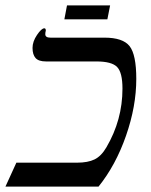

<svg xmlns="http://www.w3.org/2000/svg" viewBox="-51 -693 560 713"><path d="M-30.8 0 9.8 -88.9H234.9Q275.4 -88.9 300.3 -101.1Q325.2 -113.3 344.2 -146Q403.8 -247.6 403.8 -363.8Q403.8 -423.8 383.8 -444.3Q363.8 -464.8 307.1 -464.8H120.1Q92.3 -464.8 81.1 -477.5Q69.8 -490.2 69.8 -515.1Q69.8 -538.6 86.4 -563.2Q103 -587.9 113.8 -587.9Q119.1 -587.9 119.1 -579.1Q117.2 -573.2 117.2 -565.9Q117.2 -553.2 136.2 -553.2H336.9Q405.3 -553.2 430.2 -521.7Q455.1 -490.2 455.1 -399.9Q455.1 -298.3 417 -189Q378.9 -79.6 314.9 0ZM197.8 -672.9H357.9L347.7 -621.1H188Z"/></svg>

Font: Liberation Serif
Style: Italic
Weight: 400
Italic angle: -16.333°
Designer: Steve Matteson
Foundry: Ascender Corporation
Version: Version 2.1.5